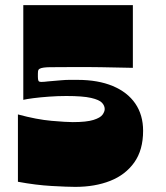

<svg xmlns="http://www.w3.org/2000/svg" viewBox="-20 -720 648 750"><path d="M274 10Q244 10 182 6.5Q120 3 50 -10V-273Q124 -253 181.5 -248Q239 -243 264 -243Q318 -243 345 -251.5Q372 -260 380.5 -272Q389 -284 389 -294Q389 -307 378.5 -318.5Q368 -330 336 -337.5Q304 -345 239 -345Q206 -345 171.5 -342.5Q137 -340 110 -336.5Q83 -333 71 -330V-700H499V-455Q453 -456 424.5 -456.5Q396 -457 374 -457.5Q352 -458 326.5 -458Q301 -458 261 -458Q201 -458 173.5 -457.5Q146 -457 136 -452Q132 -450 130.5 -447.5Q129 -445 128.5 -441Q128 -437 128 -432Q128 -425 128 -420Q128 -415 128.5 -411Q129 -407 130 -405Q131 -403 132 -402Q134 -401 136 -400.5Q138 -400 141 -400Q146 -400 153 -400.5Q160 -401 167 -402Q202 -405 219.5 -406.5Q237 -408 249.5 -408Q262 -408 283 -408Q363 -408 420.5 -384Q478 -360 508.5 -315.5Q539 -271 539 -209Q539 -134 504.5 -85.5Q470 -37 410.5 -13.5Q351 10 274 10Z"/></svg>

Font: Ojuju ExtraBold
Style: Regular
Weight: 800
Designer: Chisaokwu Joboson, Mirko Velimirovic
Foundry: Udi Foundry
Version: Version 1.000